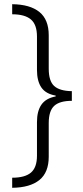

<svg xmlns="http://www.w3.org/2000/svg" viewBox="-20 -735 397 914"><path d="M38 111Q99 111 127.5 86.5Q156 62 156 6V-154Q156 -206 177 -236.5Q198 -267 245 -276V-280Q198 -288 177 -318.5Q156 -349 156 -402V-561Q156 -618 127 -642.5Q98 -667 38 -667V-715Q123 -714 167.5 -678Q212 -642 212 -567V-408Q212 -349 238 -325.5Q264 -302 322 -301V-255Q264 -255 238 -231Q212 -207 212 -149V11Q212 86 167.5 122Q123 158 38 159Z"/></svg>

Font: Noto Sans Lao Looped SemiCondensed Light
Style: Regular
Weight: 300
Width: 4
Designer: Mark Frömberg, Ben Mitchell
Foundry: The Fontpad Ltd
Version: Version 1.002; ttfautohint (v1.8.4.7-5d5b)